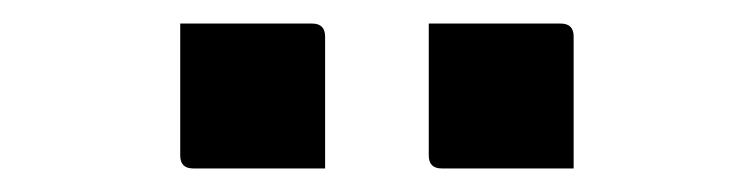

<svg xmlns="http://www.w3.org/2000/svg" viewBox="-20 -783 640 163"><path d="M133 -763H245Q256 -763 256 -752V-640H144Q133 -640 133 -651ZM344 -763H456Q467 -763 467 -752V-640H355Q344 -640 344 -651Z"/></svg>

Font: Recursive Mn Lnr St Med
Style: Regular
Weight: 500
Monospace: yes
Version: Version 1.079;hotconv 1.0.112;makeotfexe 2.5.65598; ttfautoh